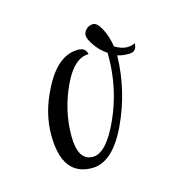

<svg xmlns="http://www.w3.org/2000/svg" viewBox="-55 -686 360 375"><g transform="rotate(-15 124.5 -498.5)"><path d="M88.8 -362.4Q28 -362.4 28 -445.6Q28 -490.4 51.2 -535.2Q80 -592.8 121.6 -592.8Q129.6 -592.8 134 -589.2Q138.4 -585.6 139.2 -579.2Q109.6 -579.2 87.6 -531.6Q65.6 -484 65.6 -433.6Q65.6 -383.2 96 -383.2Q123.2 -383.2 149.6 -441.6Q176 -500 176 -565.6V-572Q161.6 -581.6 152.4 -595.2Q143.2 -608.8 143.2 -615.6Q143.2 -622.4 148.8 -628Q154.4 -633.6 162.8 -633.6Q171.2 -633.6 179.6 -617.6Q188 -601.6 191.2 -580.8Q204.8 -572.8 215.6 -572.8Q226.4 -572.8 232 -576.8Q232 -559.2 216 -559.2Q202.4 -559.2 192.8 -562.4Q191.2 -491.2 160.8 -426.8Q130.4 -362.4 88.8 -362.4Z"/></g></svg>

Font: Euphoria Script
Style: Regular
Weight: 400
Designer: Sabrina Mariela Lopez
Foundry: Sabrina Mariela Lopez
Version: Version 1.002